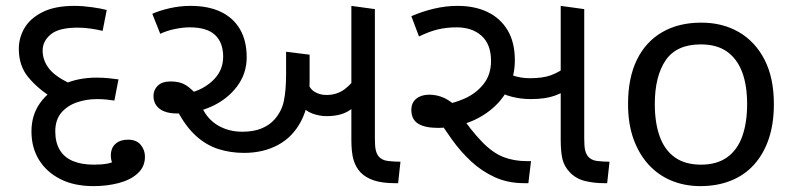

<svg xmlns="http://www.w3.org/2000/svg" viewBox="-20 -623 2706 653"><path d="M298 10Q232 10 185 -14Q138 -38 112.5 -79.5Q87 -121 87 -176Q87 -232 116.5 -273Q146 -314 196 -336.5Q246 -359 308 -359Q331 -359 349.5 -357Q368 -355 383 -353L369 -281Q357 -283 341.5 -284.5Q326 -286 310 -286Q273 -286 240.5 -274.5Q208 -263 188 -239Q168 -215 168 -176Q168 -139 183 -113.5Q198 -88 227.5 -75.5Q257 -63 299 -63Q326 -63 345 -66.5Q364 -70 378 -80L377 -47Q365 -61 361 -71Q357 -81 357 -94Q357 -120 373 -134Q389 -148 415 -148Q444 -148 458.5 -130.5Q473 -113 473 -90Q473 -56 448.5 -33.5Q424 -11 384 -0.5Q344 10 298 10ZM156 -292Q109 -321 76.5 -360Q44 -399 44 -457Q44 -495 63.5 -528Q83 -561 125 -582Q167 -603 233 -603Q261 -603 293 -598.5Q325 -594 343 -589L329 -518Q313 -522 290 -525.5Q267 -529 244 -529Q180 -529 152.5 -506Q125 -483 125 -451Q125 -416 149 -387Q173 -358 232 -333Z M810 -103Q764 -103 723 -116Q682 -129 647 -160.5Q612 -192 584 -245L605 -303Q661 -311 700 -345.5Q739 -380 739 -430Q739 -478 711.5 -504Q684 -530 625 -530Q603 -530 575.5 -524.5Q548 -519 525 -508L498 -576Q522 -587 557 -595Q592 -603 628 -603Q689 -603 731.5 -582.5Q774 -562 796.5 -523Q819 -484 819 -428Q819 -373 786.5 -329.5Q754 -286 701 -261.5Q648 -237 584 -237Q557 -237 539 -244Q521 -251 511.5 -264.5Q502 -278 502 -297Q502 -317 516.5 -331.5Q531 -346 561 -346Q592 -346 612 -333.5Q632 -321 654 -295L668 -256Q686 -217 722 -196Q758 -175 804 -175Q842 -175 869 -186Q896 -197 913 -216Q938 -244 945.5 -280Q953 -316 953 -371V-447L1033 -437V-349Q1033 -267 1004.5 -212Q976 -157 925.5 -130Q875 -103 810 -103ZM1091 -228Q1066 -228 1042 -237Q1018 -246 998 -269Q978 -292 964 -333L1022 -356Q1030 -324 1048 -312Q1066 -300 1090 -300Q1126 -300 1152 -319.5Q1178 -339 1200 -373L1217 -291Q1192 -261 1163.5 -244.5Q1135 -228 1091 -228ZM1323 0Q1280 0 1251.5 -9.5Q1223 -19 1206 -37Q1190 -54 1182.5 -79Q1175 -104 1175 -148V-603L1255 -592V-152Q1255 -125 1258 -112.5Q1261 -100 1267 -92Q1278 -78 1299.5 -75.5Q1321 -73 1342 -73L1334 0Z M1763 0Q1707 0 1662.5 -20.5Q1618 -41 1582.5 -74Q1547 -107 1518.5 -146.5Q1490 -186 1466 -225L1477 -265Q1520 -270 1559.5 -287.5Q1599 -305 1624.5 -337Q1650 -369 1650 -416Q1650 -472 1618 -501Q1586 -530 1533 -530Q1499 -530 1469.5 -523Q1440 -516 1405 -499L1379 -568Q1416 -584 1456 -593.5Q1496 -603 1536 -603Q1595 -603 1638.5 -582Q1682 -561 1706.5 -520Q1731 -479 1731 -418Q1731 -364 1708.5 -321.5Q1686 -279 1648.5 -249Q1611 -219 1564.5 -203.5Q1518 -188 1471 -188Q1425 -188 1402 -202.5Q1379 -217 1379 -249Q1379 -274 1396 -287.5Q1413 -301 1440 -301Q1466 -301 1490.5 -290Q1515 -279 1549 -246H1536Q1583 -178 1619.5 -140.5Q1656 -103 1692 -89Q1728 -75 1772 -75H1786L1777 0ZM1785 -286Q1752 -286 1720.5 -294Q1689 -302 1666 -318L1675 -389Q1696 -376 1723.5 -366.5Q1751 -357 1782 -357Q1826 -357 1853.5 -367Q1881 -377 1912 -400L1927 -329Q1898 -309 1866.5 -297.5Q1835 -286 1785 -286ZM2035 0Q2000 0 1969.5 -7.5Q1939 -15 1918 -37Q1899 -57 1893 -81.5Q1887 -106 1887 -148V-603L1967 -592V-152Q1967 -125 1970 -112.5Q1973 -100 1979 -92Q1990 -78 2011 -75.5Q2032 -73 2053 -73L2045 0Z M2612 -269Q2612 -202 2594.5 -150.5Q2577 -99 2544.5 -63Q2512 -27 2465.5 -8.5Q2419 10 2362 10Q2309 10 2264 -8.5Q2219 -27 2186 -63Q2153 -99 2134.5 -150.5Q2116 -202 2116 -269Q2116 -358 2146 -419.5Q2176 -481 2232 -513.5Q2288 -546 2365 -546Q2438 -546 2493.5 -513.5Q2549 -481 2580.5 -419.5Q2612 -358 2612 -269ZM2207 -269Q2207 -206 2223.5 -159.5Q2240 -113 2275 -88Q2310 -63 2364 -63Q2418 -63 2453 -88Q2488 -113 2504.5 -159.5Q2521 -206 2521 -269Q2521 -333 2504 -378Q2487 -423 2452.5 -447.5Q2418 -472 2363 -472Q2281 -472 2244 -418Q2207 -364 2207 -269Z"/></svg>

Font: lguzrati05
Style: Book
Weight: 400
Designer: Jelle Bosma - Monotype Design Team, Universal Thirst
Foundry: Monotype Imaging Inc.
Version: Version 2.106